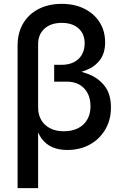

<svg xmlns="http://www.w3.org/2000/svg" viewBox="-20 -757 635 981"><path d="M69.8 204.1V-522.9Q69.8 -588.9 98.1 -637Q126.5 -685.1 177.5 -711.2Q228.5 -737.3 295.4 -737.3Q361.3 -737.3 411.4 -712.2Q461.4 -687 489.3 -642.8Q517.1 -598.6 517.1 -540.5Q517.1 -486.8 491.7 -451.9Q466.3 -417 420.7 -398.7Q375 -380.4 313 -375V-403.8Q377.4 -399.4 430.4 -378.9Q483.4 -358.4 515.1 -317.1Q546.9 -275.9 546.9 -208.5Q546.9 -144.5 517.8 -95.2Q488.8 -45.9 438.7 -18.3Q388.7 9.3 323.7 9.3Q281.2 9.3 248.5 -4.6Q215.8 -18.6 193.8 -47.4Q171.9 -76.2 161.6 -121.6L174.8 -123.5V204.1ZM306.2 -86.4Q348.1 -86.4 378.7 -101.8Q409.2 -117.2 425.8 -146Q442.4 -174.8 442.4 -213.4Q442.4 -271.5 409.7 -305.7Q377 -339.8 320.8 -339.8H256.8V-425.8H294.4Q331.1 -425.8 357.4 -439.2Q383.8 -452.6 398.2 -477.3Q412.6 -502 412.6 -535.2Q412.6 -584 381.1 -612.1Q349.6 -640.1 295.4 -640.1Q240.2 -640.1 207.5 -610.8Q174.8 -581.5 174.8 -531.2V-206.5Q174.8 -171.9 190.2 -144.8Q205.6 -117.7 234.9 -102.1Q264.2 -86.4 306.2 -86.4Z"/></svg>

Font: Inter 17pt Medium
Style: Regular
Weight: 500
Version: Version 4.001;git-66647c0bb